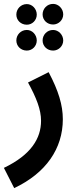

<svg xmlns="http://www.w3.org/2000/svg" viewBox="-54 -737 409 987"><path d="M219 -611C247 -611 271 -634 271 -663C271 -692 247 -717 219 -717C188 -717 165 -692 165 -663C165 -634 188 -611 219 -611ZM84 -610C112 -610 135 -633 135 -662C135 -691 112 -716 84 -716C53 -716 30 -691 30 -662C30 -633 53 -610 84 -610ZM84 -477C112 -477 135 -500 135 -529C135 -558 112 -583 84 -583C53 -583 30 -558 30 -529C30 -500 53 -477 84 -477ZM219 -477C247 -477 271 -500 271 -529C271 -558 247 -583 219 -583C188 -583 165 -558 165 -529C165 -500 188 -477 219 -477ZM19 230C182 153 269 27 269 -124C269 -196 247 -270 196 -366L90 -313C133 -234 157 -174 157 -116C157 -26 106 59 -34 126Z"/></svg>

Font: Noto Sans Arabic UI Cn SmBd
Style: Regular
Weight: 600
Width: 3
Designer: Monotype Design Team, Nadine Chahine and Nizar Qandah
Foundry: Monotype Imaging Inc.
Version: Version 2.010